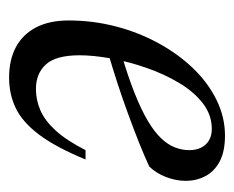

<svg xmlns="http://www.w3.org/2000/svg" viewBox="-66 -438 514 422"><g transform="rotate(90 191.0 -227.0)"><path d="M263.5 -435.5Q232.5 -435.5 207 -415.8Q181.5 -396 162 -363.2Q142.5 -330.5 129 -291.5Q115.5 -252.5 108.5 -214Q101.5 -175.5 101.5 -145Q101.5 -93 121.5 -71Q141.5 -49 175.5 -49Q200 -49 222.5 -58.8Q245 -68.5 266.8 -92.2Q288.5 -116 310 -158H330.5Q303.5 -92.5 276 -56Q248.5 -19.5 218 -4.8Q187.5 10 150.5 10Q111.5 10 83.5 -5Q55.5 -20 40.2 -49.2Q25 -78.5 25 -121Q25 -174 38 -224.2Q51 -274.5 74.8 -318Q98.5 -361.5 130.2 -394.5Q162 -427.5 199.8 -446Q237.5 -464.5 278 -464.5Q313 -464.5 335 -452.8Q357 -441 367.2 -421.2Q377.5 -401.5 377.5 -378.5Q377.5 -357 369.2 -335.2Q361 -313.5 346 -298Q322 -287 292.5 -275.2Q263 -263.5 230.2 -251.5Q197.5 -239.5 163 -228.2Q128.5 -217 94 -207L96 -236Q147.5 -251 184.5 -265.8Q221.5 -280.5 245.8 -295Q270 -309.5 284 -324.2Q298 -339 304 -354.5Q310 -370 310 -386Q310 -401 304.5 -412Q299 -423 288.8 -429.2Q278.5 -435.5 263.5 -435.5Z"/></g></svg>

Font: Newsreader 36pt
Style: Italic
Weight: 400
Italic angle: -17°
Designer: Hugues Gentile
Foundry: Production Type
Version: Version 1.003